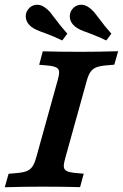

<svg xmlns="http://www.w3.org/2000/svg" viewBox="-39 -786 516 806"><path d="M-19 0 -2.9 -56.5 32.8 -59.6Q59.6 -62 74.2 -68.2Q88.7 -74.4 97.6 -87.6Q106.4 -100.7 113.3 -125.8L202 -445.2Q209.7 -470.7 209.1 -483.6Q208.6 -496.5 197.7 -502.5Q186.7 -508.6 160.8 -511L125.4 -514.1L140.7 -570.6Q207.7 -568.5 297 -568.5H298.4H300.3Q375.6 -568.5 457 -571L440.8 -514.5L405.2 -511.4Q378.4 -508.9 363.8 -502.7Q349.2 -496.5 340.4 -483.4Q331.5 -470.3 324.7 -445.2L235.9 -125.8Q228.3 -100.3 228.8 -87.4Q229.4 -74.4 240.3 -68.4Q251.2 -62.4 277.2 -60L312.5 -56.8L297.2 -0.4Q230.7 -2.4 141 -2.4H139.5H137.7Q62.4 -2.4 -19 0ZM148.4 -647.5Q128.3 -654.3 114.9 -660.4Q101.4 -666.4 91.2 -674.5Q72.8 -689.8 69.7 -709.6Q66.5 -729.4 78.6 -746.3Q91.1 -763.2 111.2 -765.7Q131.3 -768.2 150.2 -754.2Q161.2 -746.6 170.7 -735.5Q180.1 -724.4 193.7 -706Q203.8 -692.2 216.6 -676.3Q229.5 -660.4 243.6 -644.7L222.3 -616.1Q193.8 -630.3 148.4 -647.5ZM333.2 -647.5Q313.2 -654.3 299.7 -660.4Q286.2 -666.4 276.1 -674.5Q257.6 -689.8 254.5 -709.6Q251.4 -729.4 263.4 -746.3Q275.9 -763.2 296 -765.7Q316.2 -768.2 335.1 -754.2Q346.1 -746.6 355.5 -735.5Q365 -724.4 378.6 -706Q388.6 -692.2 401.5 -676.3Q414.4 -660.4 428.4 -644.7L407.2 -616.1Q378.7 -630.3 333.2 -647.5Z"/></svg>

Font: Playfair Micro SmCond SmLight
Style: Italic
Weight: 360
Width: 4
Italic angle: -15.6°
Designer: Claus Eggers Sørensen
Foundry: Claus Eggers Sørensen
Version: Version 2.203;Glyphs 3.3 (3326)